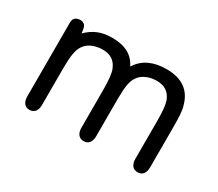

<svg xmlns="http://www.w3.org/2000/svg" viewBox="-82 -563 845 743"><g transform="rotate(30 340.0 -192.0)"><path d="M127 -348Q125 -376 117 -383.5Q109 -391 99 -391Q85 -391 76 -384.5Q67 -378 67 -360V-32Q67 -13 75.5 -2Q84 9 100 9Q116 9 124.5 -2Q133 -13 133 -32V-195Q133 -236 137 -260Q141 -284 151 -299Q162 -316 183 -325.5Q204 -335 231 -335Q281 -335 299 -290Q304 -278 306.5 -255.5Q309 -233 309 -201V-32Q309 -13 317.5 -2Q326 9 342 9Q358 9 366.5 -2Q375 -13 375 -32V-198Q375 -237 379 -261Q383 -285 393 -299Q404 -316 425 -325.5Q446 -335 472 -335Q498 -335 515 -323.5Q532 -312 541 -289Q550 -264 550 -201V-32Q550 -13 558.5 -2Q567 9 583 9Q599 9 607.5 -2Q616 -13 616 -32V-207Q616 -243 614.5 -266Q613 -289 608 -305Q584 -393 482 -393Q438 -393 406 -378Q374 -363 354 -331Q325 -393 240 -393Q203 -393 176.5 -382Q150 -371 127 -348Z"/></g></svg>

Font: Beiruti
Style: Regular
Weight: 400
Version: Version 1.00